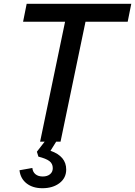

<svg xmlns="http://www.w3.org/2000/svg" viewBox="-20 -749 714 1015"><path d="M324 -634H102L121 -729H674L655 -634H432L300 0H277L247 48Q330 77 330 147Q330 192 294.5 219Q259 246 204 246Q153 246 120.5 220.5Q88 195 83 151L151 139Q153 160 167.5 172Q182 184 206 184Q230 184 244.5 172Q259 160 259 140Q259 116 241 102.5Q223 89 183 79L175 53L216 0H192Z"/></svg>

Font: Mona Sans Medium
Style: Italic
Weight: 500
Italic angle: -11.7°
Designer: Deni Anggara
Foundry: GitHub
Version: Version 2.000